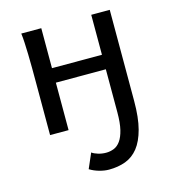

<svg xmlns="http://www.w3.org/2000/svg" viewBox="-109 -587 813 906"><g transform="rotate(-15 298.0 -134.0)"><path d="M510.3 -53.7Q510.3 28.8 495.8 83.3Q481.4 137.7 455.6 170.2Q429.7 202.6 393.3 216.1Q356.9 229.5 312.5 229.5Q290.5 229.5 265.4 222.4Q240.2 215.3 219.7 202.6L251.5 129.4Q262.7 137.7 281.5 143.3Q300.3 148.9 319.8 148.9Q339.8 148.9 358.2 141.6Q376.5 134.3 390.1 115.2Q403.8 96.2 411.9 63Q419.9 29.8 419.9 -22V-231.9H175.8V0H85.4V-258.8Q85.4 -294.4 85.2 -329.1Q85 -363.8 84.2 -394.8Q83.5 -425.8 82 -452.4Q80.6 -479 78.1 -498H175.8V-302.7H419.9V-498H510.3Z"/></g></svg>

Font: Andika CyrE
Style: Regular
Weight: 400
Designer: Victor Gaultney, Annie Olsen, Julie Remington, Don Collingsworth, Eric Hays, Becca Hirsbrunner
Foundry: SIL International
Version: Version 5.000